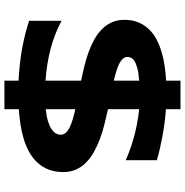

<svg xmlns="http://www.w3.org/2000/svg" viewBox="-4 -770 837 869"><g transform="rotate(90 414.5 -335.5)"><path d="M345.2 -1Q264.6 -4.9 196 -17.8Q127.4 -30.8 74.2 -48.8V-195.8Q128.9 -165.5 197.8 -147Q266.6 -128.4 345.2 -123V-284.2Q311.5 -291 277.8 -299.3Q244.1 -307.6 213.6 -318.8Q183.1 -330.1 156.7 -345Q130.4 -359.9 111.1 -379.4Q91.8 -398.9 80.8 -423.6Q69.8 -448.2 69.8 -480Q69.8 -516.1 81.3 -543.5Q92.8 -570.8 112.5 -591.3Q132.3 -611.8 158.9 -625.7Q185.5 -639.6 216.3 -648.7Q247.1 -657.7 280 -662.4Q313 -667 345.2 -668.9V-733.9H474.1V-668Q536.1 -663.6 596.4 -652.3Q656.7 -641.1 705.1 -627V-485.8Q689.5 -493.2 665.5 -502.2Q641.6 -511.2 611.8 -520Q582 -528.8 547.1 -535.9Q512.2 -543 474.1 -546.9V-405.8Q508.3 -398.4 543 -389.6Q577.6 -380.9 609.1 -369.1Q640.6 -357.4 668 -342Q695.3 -326.7 715.6 -306.6Q735.8 -286.6 747.3 -261.2Q758.8 -235.8 758.8 -204.1Q758.8 -165.5 747.1 -136.2Q735.4 -106.9 714.8 -85.2Q694.3 -63.5 667 -48.6Q639.6 -33.7 607.9 -24.2Q576.2 -14.6 542 -9.5Q507.8 -4.4 474.1 -2V63H345.2ZM589.8 -191.9Q589.8 -204.6 581.1 -214.6Q572.3 -224.6 556.9 -232.2Q541.5 -239.7 520.3 -246.1Q499 -252.4 474.1 -257.8V-124Q507.3 -127.4 529.5 -134.5Q551.8 -141.6 565.2 -150.9Q578.6 -160.2 584.2 -170.7Q589.8 -181.2 589.8 -191.9ZM237.8 -494.1Q237.8 -482.4 245.6 -473.4Q253.4 -464.4 267.8 -457Q282.2 -449.7 302 -443.6Q321.8 -437.5 345.2 -432.1V-546.9Q310.5 -544.4 289.6 -538.8Q268.6 -533.2 257.1 -526.1Q245.6 -519 241.7 -510.7Q237.8 -502.4 237.8 -494.1Z"/></g></svg>

Font: REH Gaming
Style: Gaming
Weight: 700
Designer: Astigmatic (AOETI)
Foundry: Astigmatic (AOETI)
Version: Version 1.001 2011